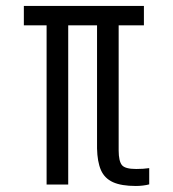

<svg xmlns="http://www.w3.org/2000/svg" viewBox="-20 -619 580 644"><path d="M435.6 4.8Q387 4.8 358.8 -8Q330.6 -20.9 318.5 -48.6Q306.5 -76.3 305.5 -121.1V-534H208.8V0H136.3V-534H60V-599.2H462.7V-534H378V-114.1Q378.2 -78.7 388.8 -65.4Q399.3 -52.2 436.8 -52.2Q450.7 -52.2 459.8 -52.9Q468.8 -53.5 480.5 -55.1V-0.6Q470.8 2 459.1 3.4Q447.5 4.8 435.6 4.8Z"/></svg>

Font: Big Shoulders Thin
Style: Regular
Weight: 100
Designer: Patric King
Foundry: XO Type Co
Version: Version 2.002